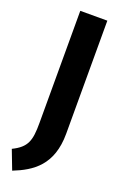

<svg xmlns="http://www.w3.org/2000/svg" viewBox="-185 -789 640 1007"><g transform="rotate(20 134.5 -285.0)"><path d="M228 -740H77V-114C77 -16 65 25 -13 63L28 170C132 129 228 66 228 -109Z"/></g></svg>

Font: Glow Sans TC Compressed
Style: Bold
Weight: 700
Width: 2
Designer: Ryoko NISHIZUKA (kana, bopomofo & ideographs); Paul D. Hunt (Latin, Greek & Cyrillic); Sandoll Communications, Soo-young
Version: Version 0.93